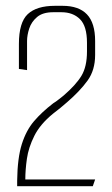

<svg xmlns="http://www.w3.org/2000/svg" viewBox="-20 -640 385 660"><path d="M39 0V-19Q40 -97 55 -144.5Q70 -192 97 -223.5Q124 -255 163 -285Q173 -291 181.5 -298Q190 -305 198 -311Q241 -348 260 -379.5Q279 -411 279 -463V-493Q279 -550 255 -574Q231 -598 191 -598H163Q127 -598 107.5 -581.5Q88 -565 80.5 -542Q73 -519 73 -499V-399L45 -403V-489Q45 -563 75.5 -591.5Q106 -620 169 -620H195Q251 -620 279 -590.5Q307 -561 307 -499V-451Q307 -399 281 -363Q255 -327 211 -289Q200 -279 187.5 -269Q175 -259 162 -249Q118 -213 98 -173Q78 -133 72.5 -94.5Q67 -56 67 -23H307L299 0Z"/></svg>

Font: Smooch Sans ExtraLight
Style: Regular
Weight: 200
Designer: Robert E. Leuschke
Foundry: Robert E. Leuschke
Version: Version 1.010; ttfautohint (v1.8.3)